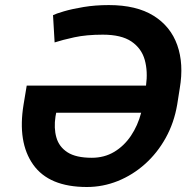

<svg xmlns="http://www.w3.org/2000/svg" viewBox="-20 -742 790 772"><path d="M329.2 9.9Q177.2 9.9 113.5 -79.9Q49.7 -169.7 74.9 -322.4L87.4 -397.7H567.1Q574.9 -454.9 562 -501.2Q549 -547.6 508.5 -575.1Q468 -602.6 393.5 -602.6Q327.4 -602.6 278.6 -592Q229.8 -581.3 199.6 -571.4L193.2 -681.1Q204.2 -686.8 236.7 -696.4Q269.2 -706 316.1 -713.8Q362.9 -721.6 417.6 -721.6Q528.4 -721.6 597.3 -678.8Q666.2 -636 692.8 -560.5Q719.5 -485.1 702.8 -387.1L692.5 -321.7Q680 -248.2 646.3 -187.5Q612.6 -126.8 563.2 -82.6Q513.8 -38.4 453.8 -14.2Q393.8 9.9 329.2 9.9ZM547.6 -288.7H206L203.1 -273.4Q196 -226.9 206.7 -189.3Q217.3 -151.6 251.4 -129.6Q285.5 -107.6 349.1 -107.6Q399.5 -107.6 439.3 -131.4Q479 -155.2 506.6 -196.2Q534.1 -237.2 547.6 -288.7Z"/></svg>

Font: Inter UI Semi Bold
Style: Italic
Weight: 600
Italic angle: -9.39999°
Designer: Rasmus Andersson
Foundry: rsms
Version: 3.2;8d6f07862